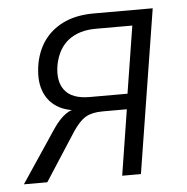

<svg xmlns="http://www.w3.org/2000/svg" viewBox="-42 -530 558 572"><g transform="rotate(-5 237.0 -244.5)"><path d="M7 0 112 -157Q131 -185 150 -198.5Q169 -212 192 -212H199L195 -206Q153 -206 124.5 -224Q96 -242 84.5 -275.5Q73 -309 82 -357Q91 -400 114.5 -429Q138 -458 174 -473.5Q210 -489 259 -489H435L357 0H301L332 -196H260Q228 -196 209 -185Q190 -174 170 -144L77 0ZM225 -242H338L370 -443H261Q211 -443 179.5 -419Q148 -395 138 -347Q129 -298 150.5 -270Q172 -242 225 -242Z"/></g></svg>

Font: Nunito Sans 10pt Condensed Light
Style: Italic
Weight: 300
Width: 3
Italic angle: -9°
Designer: Vernon Adams
Foundry: Vernon Adams
Version: Version 3.101;gftools[0.9.27]